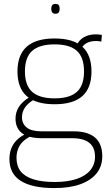

<svg xmlns="http://www.w3.org/2000/svg" viewBox="-20 -738 556 978"><path d="M257 220Q144 220 86 183.5Q28 147 28 72Q28 44 37 19.5Q46 -5 66 -25Q86 -45 118 -59L148 -49Q117 -36 98.5 -18.5Q80 -1 72 20.5Q64 42 64 66Q64 108 85.5 135Q107 162 150.5 175.5Q194 189 258 189Q325 189 370.5 173.5Q416 158 440 129Q464 100 464 60Q464 28 451 7.5Q438 -13 412.5 -23.5Q387 -34 348 -34H193Q148 -34 118 -45.5Q88 -57 73.5 -79.5Q59 -102 59 -133Q59 -167 76.5 -194Q94 -221 130 -243L154 -231Q124 -214 108 -191.5Q92 -169 92 -140Q92 -108 116 -88.5Q140 -69 193 -69H355Q428 -69 464.5 -37Q501 -5 501 58Q501 109 472 145Q443 181 389 200.5Q335 220 257 220ZM258 -207Q163 -207 116 -248.5Q69 -290 69 -374Q69 -458 116 -500Q163 -542 258 -542Q353 -542 399.5 -500Q446 -458 446 -374Q446 -290 399.5 -248.5Q353 -207 258 -207ZM258 -237Q335 -237 371.5 -270Q408 -303 408 -374Q408 -446 371.5 -479Q335 -512 258 -512Q181 -512 144 -479Q107 -446 107 -374Q107 -303 144 -270Q181 -237 258 -237ZM388 -481 369 -504Q381 -533 406.5 -548Q432 -563 467 -563Q476 -563 483 -562.5Q490 -562 499 -560L496 -526Q489 -528 482 -528.5Q475 -529 467 -529Q439 -529 419.5 -517.5Q400 -506 388 -481ZM262 -668Q251 -668 246 -675Q241 -682 241 -693Q241 -705 246 -711.5Q251 -718 262 -718Q275 -718 279.5 -711.5Q284 -705 284 -693Q284 -682 279.5 -675Q275 -668 262 -668Z"/></svg>

Font: Georama ExtraLight
Style: Regular
Weight: 250
Version: Version 1.001